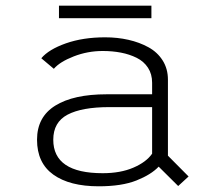

<svg xmlns="http://www.w3.org/2000/svg" viewBox="-20 -643 750 674"><path d="M187 -623H511.5V-579H187ZM605.5 10 537 -58Q510.5 -30 459 -9.5Q407.5 11 326.5 11Q224.5 11 167.2 -30Q110 -71 110 -152.5Q110 -232.5 174 -272.2Q238 -312 354 -312H514V-352.5Q514 -383 499.5 -405.2Q485 -427.5 459.8 -440Q434.5 -452.5 404.8 -458.2Q375 -464 340.5 -464Q287.5 -464 238.8 -445Q190 -426 169 -401.5L125 -438.5Q151 -469.5 211.2 -490.8Q271.5 -512 349 -512Q392.5 -512 431 -503.2Q469.5 -494.5 501 -477.2Q532.5 -460 551 -430.8Q569.5 -401.5 569.5 -363.5V-96.5L642 -23.5ZM340.5 -35Q403 -35 448.2 -54.5Q493.5 -74 514 -103.5V-267H364Q267.5 -267 217.2 -240.5Q167 -214 167 -152.5Q167 -35 340.5 -35Z"/></svg>

Font: League Mono UltraLight
Style: Regular
Weight: 200
Width: 6
Designer: Tyler Finck
Foundry: The League of Moveable Type / Tyler Finck
Version: Version 2.210